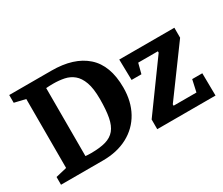

<svg xmlns="http://www.w3.org/2000/svg" viewBox="-111 -924 1392 1201"><g transform="rotate(-30 585.0 -324.0)"><path d="M35 0V-56L115 -75V-573L35 -592V-648H340Q501 -648 589 -570Q677 -492 677 -332Q677 -232 635.5 -157Q594 -82 517.5 -41Q441 0 338 0ZM297 -77Q361 -77 403 -89Q445 -101 469.5 -130.5Q494 -160 504 -212Q514 -264 514 -343Q514 -419 497.5 -464.5Q481 -510 452.5 -533.5Q424 -557 387 -564.5Q350 -572 309 -572Q295 -572 281.5 -571.5Q268 -571 257 -570V-79Q264 -78 275.5 -77.5Q287 -77 297 -77ZM730 0V-70L977 -410V-420H835L816 -347H745L742 -496H1140V-424L892 -86V-76H1057L1076 -162H1149L1151 0Z"/></g></svg>

Font: Faustina
Style: Bold
Weight: 700
Designer: Alfonso Garcia
Foundry: http://www.omnibus-type.com
Version: Version 1.200